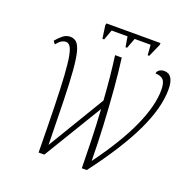

<svg xmlns="http://www.w3.org/2000/svg" viewBox="-150 -1021 1148 1165"><g transform="rotate(20 424.0 -438.5)"><path d="M350 -781 338 -864 341 -877H690L689 -864L652 -781H642L637 -847H534L509 -781H499L488 -847H385L361 -781ZM222 0Q220 -175 217 -296Q214 -417 209 -494Q204 -571 196 -613.5Q188 -656 176.5 -672Q165 -688 149 -688Q135 -688 120.5 -679.5Q106 -671 90 -650L76 -669Q97 -694 117.5 -710Q138 -726 163 -726Q188 -726 204.5 -710.5Q221 -695 231.5 -654.5Q242 -614 248 -539.5Q254 -465 257 -348.5Q260 -232 263 -64L484 -431Q479 -506 472 -577Q465 -648 456 -714H499Q511 -626 520 -516Q529 -406 535 -289Q541 -172 542 -62Q669 -235 730.5 -372Q792 -509 792 -610Q792 -658 775.5 -675.5Q759 -693 724 -694Q727 -709 739.5 -717.5Q752 -726 770 -726Q832 -726 832 -628Q832 -510 759 -356Q686 -202 533 0H501Q500 -89 497 -185Q494 -281 488 -378L259 0Z"/></g></svg>

Font: Noto Serif SemiCondensed ExtraLight
Style: Italic
Weight: 200
Width: 4
Italic angle: -12°
Designer: Monotype Design Team
Foundry: Monotype Imaging Inc.
Version: Version 2.013